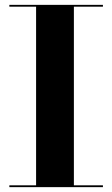

<svg xmlns="http://www.w3.org/2000/svg" viewBox="-20 -770 462 790"><path d="M18.5 0V-7.5H128.5V-742.5H18.5V-750H403.5V-742.5H284V-7.5H403.5V0Z"/></svg>

Font: Bodoni Moda 28pt
Style: Bold
Weight: 700
Designer: Owen Earl
Foundry: indestructible type
Version: Version 2.005